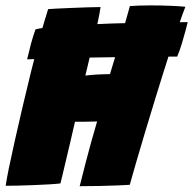

<svg xmlns="http://www.w3.org/2000/svg" viewBox="-32 -674 698 694"><path d="M608.5 -469.5Q583.5 -469.5 535.5 -469.2Q487.5 -469 426 -468Q364.5 -467 299 -466Q233.5 -465 172.8 -463.2Q112 -461.5 66 -459.5Q72.5 -487.5 80 -515.8Q87.5 -544 96.5 -568Q119.5 -573.5 162 -577.5Q204.5 -581.5 258.2 -584.2Q312 -587 369.8 -589Q427.5 -591 481.8 -592Q536 -593 579.2 -593.5Q622.5 -594 646.5 -594Q644.5 -585.5 638.8 -563.8Q633 -542 625.2 -516.2Q617.5 -490.5 608.5 -469.5ZM-11.5 -2.5Q-8.5 -24 0.2 -67Q9 -110 21.8 -166.5Q34.5 -223 49.2 -286Q64 -349 79.2 -411Q94.5 -473 108.5 -526Q118 -562 126.8 -591.5Q135.5 -621 142 -641Q147 -641.5 170 -642.8Q193 -644 223.5 -645.2Q254 -646.5 283.5 -647.5Q313 -648.5 331.5 -648.5Q328.5 -627 321 -592.2Q313.5 -557.5 307 -530Q302 -508.5 296 -483Q290 -457.5 284.8 -435.2Q279.5 -413 276.5 -401Q288 -402 297.8 -403Q307.5 -404 316.5 -404.5Q325.5 -405 333.8 -405.2Q342 -405.5 349.8 -405.8Q357.5 -406 365.5 -406Q376.5 -442 389 -483.8Q401.5 -525.5 414 -568.5Q426.5 -611.5 437.5 -652Q449 -653 469.8 -653.8Q490.5 -654.5 510.5 -654.5Q549 -654.5 585 -653Q621 -651.5 638 -649.5Q634 -640 626 -617.5Q618 -595 607.2 -562.8Q596.5 -530.5 583.8 -491.2Q571 -452 557.5 -408.5Q544 -365 530 -320Q510.5 -256.5 492.5 -196.5Q474.5 -136.5 460.2 -87.2Q446 -38 437 -6Q423.5 -5 394.2 -3.8Q365 -2.5 328.5 -1.8Q292 -1 256 -1Q268 -49.5 278.2 -88.2Q288.5 -127 298.2 -162.5Q308 -198 319 -235Q308.5 -234.5 300 -234.5Q291.5 -234.5 284.2 -234.2Q277 -234 269.8 -234Q262.5 -234 255 -234Q247.5 -234 239 -234Q232.5 -204.5 224 -168.5Q215.5 -132.5 207.5 -98.8Q199.5 -65 193.8 -41Q188 -17 186.5 -11Q171 -9 144 -7.5Q117 -6 86.8 -4.8Q56.5 -3.5 29.8 -3Q3 -2.5 -11.5 -2.5Z"/></svg>

Font: Grandstander Thin Black
Style: Italic
Weight: 900
Italic angle: -15°
Version: Version 1.200